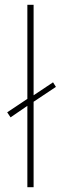

<svg xmlns="http://www.w3.org/2000/svg" viewBox="-20 -780 253 800"><path d="M94 0H120V-356L213 -418L201 -437L120 -383V-760H94V-368L10 -312L24 -291L94 -339Z"/></svg>

Font: Noto Sans Devanagari UI Thin
Style: Regular
Weight: 100
Designer: Jelle Bosma - Monotype Design Team
Foundry: Monotype Imaging Inc.
Version: Version 2.004